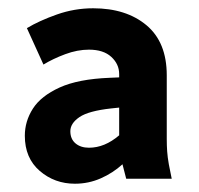

<svg xmlns="http://www.w3.org/2000/svg" viewBox="-20 -722 480 464"><path d="M40 -394Q40 -429 59.5 -459.5Q79 -490 124 -510.5Q169 -531 245 -534L268 -535V-543Q268 -567 249 -584.5Q230 -602 195 -602Q167 -602 137.5 -591Q108 -580 85 -566L45 -654Q75 -672 117.5 -687Q160 -702 205 -702Q285 -702 334 -661Q383 -620 383 -540V-386Q383 -370 384 -356Q385 -342 388 -325L395 -290H285L276 -325Q253 -304 223.5 -291Q194 -278 161 -278Q112 -278 76 -309Q40 -340 40 -394ZM150 -405Q150 -386 162.5 -375.5Q175 -365 195 -365Q233 -365 268 -395V-462L249 -460Q194 -454 172 -439Q150 -424 150 -405Z"/></svg>

Font: Radio Canada
Style: Bold
Weight: 700
Designer: Charles Daoud, Etienne Aubert Bonn, Alexandre Saumier Demers, Jacques Le Bailly
Foundry: Radio-Canada
Version: Version 2.104; ttfautohint (v1.8.4.7-5d5b);gftools[0.9.28.de